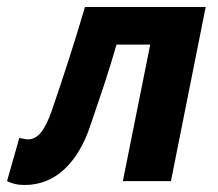

<svg xmlns="http://www.w3.org/2000/svg" viewBox="-48 -516 622 547"><path d="M22 11Q6 11 -6 8Q-18 5 -28 0L7 -123Q13 -122 19.5 -120.5Q26 -119 32 -119Q53 -119 69 -139Q85 -159 100 -202Q125 -275 148.5 -348Q172 -421 194 -496H538L439 0H302L380 -389H284Q267 -330 248.5 -274Q230 -218 210 -160Q183 -78 135 -33.5Q87 11 22 11Z"/></svg>

Font: Source Sans 3
Style: Bold Italic
Weight: 700
Italic angle: -11°
Designer: Paul D. Hunt
Foundry: Adobe
Version: Version 3.052;hotconv 1.1.0;makeotfexe 2.6.0